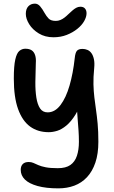

<svg xmlns="http://www.w3.org/2000/svg" viewBox="-20 -775 627 1056"><path d="M301 261Q233 261 186.5 248Q140 235 117 212.5Q94 190 94 159Q94 139 105 127.5Q116 116 138 116Q152 116 163.5 121Q175 126 190.5 133Q206 140 231.5 145Q257 150 298 150Q342 150 367 132.5Q392 115 403 82Q414 49 414 5Q414 -27 412 -55.5Q410 -84 407.5 -115Q405 -146 402.5 -185Q400 -224 399 -276L438 -245Q419 -183 395 -144.5Q371 -106 345 -84.5Q319 -63 294.5 -55.5Q270 -48 248 -48Q188 -48 145.5 -79Q103 -110 79.5 -175Q56 -240 56 -343Q56 -412 64 -447.5Q72 -483 86.5 -495Q101 -507 119 -507Q141 -507 154 -498.5Q167 -490 173 -472Q179 -454 177 -427Q175 -373 174.5 -324.5Q174 -276 180 -238Q186 -200 200.5 -178.5Q215 -157 242 -157Q282 -157 312.5 -197Q343 -237 362.5 -304.5Q382 -372 391 -455Q394 -485 403 -495.5Q412 -506 434 -506Q448 -506 461 -500.5Q474 -495 483 -482.5Q492 -470 496.5 -449.5Q501 -429 498 -400Q493 -349 494 -311Q495 -273 499 -239.5Q503 -206 508 -171.5Q513 -137 517 -95Q521 -53 521 5Q521 71 504.5 119.5Q488 168 458.5 199.5Q429 231 389 246Q349 261 301 261ZM274 -570Q228 -570 193.5 -591Q159 -612 140.5 -642Q122 -672 122 -699Q122 -726 136 -740.5Q150 -755 172 -755Q188 -755 200.5 -740.5Q213 -726 225 -704Q235 -686 247.5 -673Q260 -660 287 -660Q300 -660 312 -665Q324 -670 335 -678.5Q346 -687 355 -696Q367 -707 377.5 -716.5Q388 -726 399 -732Q410 -738 422 -738Q439 -738 447.5 -728Q456 -718 456 -702Q456 -682 443 -659Q430 -636 405 -616Q380 -596 347 -583Q314 -570 274 -570Z"/></svg>

Font: Shantell Sans Medium
Style: Regular
Weight: 500
Designer: Stephen Nixon, Anya Danilova, Shantell Martin
Foundry: Arrow Type
Version: Version 1.011;[c5ecc13dd]